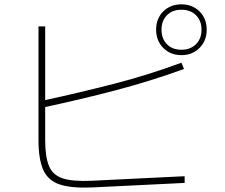

<svg xmlns="http://www.w3.org/2000/svg" viewBox="-20 -854 1040 888"><path d="M819 -599Q768 -599 735 -632.5Q702 -666 702 -717Q702 -768 735 -801Q768 -834 819 -834Q870 -834 903 -801Q936 -768 936 -717Q936 -666 903 -632.5Q870 -599 819 -599ZM819 -624Q861 -624 886.5 -649.5Q912 -675 912 -717Q912 -758 886.5 -783.5Q861 -809 819 -809Q777 -809 752 -783.5Q727 -758 727 -717Q727 -675 752 -649.5Q777 -624 819 -624ZM834 -39V-8L404 13Q308 17 254.5 -1.5Q201 -20 179.5 -69.5Q158 -119 158 -206V-732H189V-391Q350 -426 507.5 -466.5Q665 -507 819 -564L831 -535Q674 -478 513.5 -436Q353 -394 189 -359V-206Q189 -129 206.5 -86.5Q224 -44 270.5 -29Q317 -14 404 -18Z"/></svg>

Font: Murecho ExtraLight
Style: Regular
Weight: 200
Designer: Neil Summerour
Foundry: Positype
Version: Version 1.010; ttfautohint (v1.8.3)